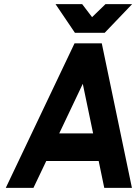

<svg xmlns="http://www.w3.org/2000/svg" viewBox="-20 -910 666 930"><path d="M249 -890 343 -751H487L620 -890H491L426 -827L378 -890ZM267 -264 381 -504 431 -264ZM204 -130H458L485 0H619L473 -700H341L8 0H142Z"/></svg>

Font: Unageo
Style: Bold-Italic
Weight: 700
Designer: Richard Sepsi
Foundry: Richard Sepsi
Version: Version 2.000